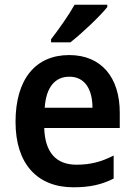

<svg xmlns="http://www.w3.org/2000/svg" viewBox="-20 -786 572 816"><path d="M436 -756V-766H297C272 -721 230 -662 197 -619V-606H279C327 -643 406 -718 436 -756ZM274 -552C133 -552 46 -452 46 -268C46 -89 139 10 292 10C364 10 413 -2 463 -27V-125C410 -98 364 -86 305 -86C217 -86 171 -140 168 -242H489V-307C489 -458 410 -552 274 -552ZM275 -460C341 -460 373 -406 373 -328H170C176 -416 214 -460 275 -460Z"/></svg>

Font: Noto Sans Lao Looped SemiCondensed SemiBold
Style: Regular
Weight: 600
Width: 4
Designer: Mark Frömberg, Ben Mitchell
Foundry: The Fontpad Ltd
Version: Version 1.002